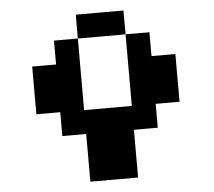

<svg xmlns="http://www.w3.org/2000/svg" viewBox="-58 -1064 1116 1002"><g transform="rotate(-5 500.0 -562.5)"><path d="M375 -937.5V-1000H500H625V-937.5V-875H687.5H750V-812.5V-750H812.5H875V-625V-500H812.5H750V-437.5V-375H687.5H625V-250V-125H500H375V-250V-375H312.5H250V-437.5V-500H187.5H125V-625V-750H187.5H250V-812.5V-875H312.5H375ZM625 -687.5V-875H500H375V-687.5V-500H500H625Z"/></g></svg>

Font: Press Start 2P
Style: Regular
Weight: 500
Monospace: yes
Version: Version 2.14